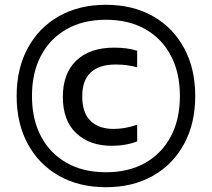

<svg xmlns="http://www.w3.org/2000/svg" viewBox="-20 -771 885 802"><path d="M422.5 11Q310.5 11 226.5 -36.5Q142.5 -84 96 -169.8Q49.5 -255.5 49.5 -370Q49.5 -484.5 96 -570.2Q142.5 -656 226.5 -703.5Q310.5 -751 422.5 -751Q534.5 -751 618.5 -703.5Q702.5 -656 749 -570.2Q795.5 -484.5 795.5 -370Q795.5 -255.5 749 -169.8Q702.5 -84 618.5 -36.5Q534.5 11 422.5 11ZM446.5 -162Q354.5 -162 298.5 -214.5Q242.5 -267 242.5 -366.5Q242.5 -464.5 299 -518.2Q355.5 -572 457 -572Q483.5 -572 506.8 -569Q530 -566 553 -559V-490Q530 -496 508.8 -498.8Q487.5 -501.5 463 -501.5Q394.5 -501.5 359 -468.5Q323.5 -435.5 323.5 -368Q323.5 -299.5 358.2 -266Q393 -232.5 454 -232.5Q475.5 -232.5 499.2 -236.2Q523 -240 553 -250V-180.5Q530 -171.5 503.2 -166.8Q476.5 -162 446.5 -162ZM422.5 -51.5Q517.5 -51.5 586.8 -90.8Q656 -130 693.8 -201.5Q731.5 -273 731.5 -370Q731.5 -467 693.8 -538.5Q656 -610 586.8 -649.2Q517.5 -688.5 422.5 -688.5Q327.5 -688.5 258.2 -649.2Q189 -610 151.2 -538.5Q113.5 -467 113.5 -370Q113.5 -273 151.2 -201.5Q189 -130 258.2 -90.8Q327.5 -51.5 422.5 -51.5Z"/></svg>

Font: Encode Sans SC Condensed Thin Medium
Style: Regular
Weight: 500
Version: Version 3.002